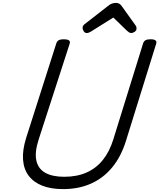

<svg xmlns="http://www.w3.org/2000/svg" viewBox="-20 -1286 1099 1325"><path d="M415 19Q332 19 272 -4.5Q212 -28 178 -73Q144 -118 139 -184Q134 -250 161 -336L369 -988Q374 -1002 385.5 -1008.5Q397 -1015 421 -1015Q444 -1015 455 -1008Q466 -1001 461 -985L247 -324Q218 -235 231 -177.5Q244 -120 293.5 -93Q343 -66 423 -66Q511 -66 577.5 -95.5Q644 -125 690 -182.5Q736 -240 762 -324L968 -988Q973 -1002 984.5 -1008.5Q996 -1015 1019 -1015Q1067 -1015 1058 -985L849 -313Q815 -204 753.5 -130Q692 -56 607 -18.5Q522 19 415 19ZM578 -1058Q566 -1058 558 -1070Q550 -1082 550 -1093Q550 -1103 553.5 -1108Q557 -1113 561 -1117L723 -1243Q738 -1256 751.5 -1261Q765 -1266 781 -1266Q794 -1266 804.5 -1259.5Q815 -1253 823 -1240L916 -1110Q921 -1103 921.5 -1097.5Q922 -1092 922 -1087Q922 -1075 909 -1066.5Q896 -1058 887 -1058Q877 -1058 870 -1063Q863 -1068 855 -1075L762 -1165L609 -1069Q602 -1065 594.5 -1061.5Q587 -1058 578 -1058Z"/></svg>

Font: Playwrite AU TAS
Style: Regular
Weight: 400
Designer: Veronika Burian, José Scaglione
Foundry: TypeTogether
Version: Version 1.002